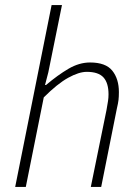

<svg xmlns="http://www.w3.org/2000/svg" viewBox="-20 -739 549 759"><path d="M40 0 184 -719H225L171 -453L158 -403H162Q208 -442 250.5 -467Q293 -492 336 -492Q398 -492 424 -459.5Q450 -427 450 -375Q450 -357 448.5 -344Q447 -331 442 -310L380 0H339L401 -304Q405 -327 407 -339.5Q409 -352 409 -366Q409 -411 389 -433Q369 -455 323 -455Q292 -455 249.5 -431.5Q207 -408 153 -354L82 0Z"/></svg>

Font: Source Sans 3 ExtraLight Light
Style: Italic
Weight: 300
Italic angle: -11°
Version: Version 3.052;hotconv 1.1.0;makeotfexe 2.6.0